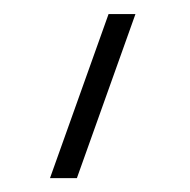

<svg xmlns="http://www.w3.org/2000/svg" viewBox="-20 -142 269 272"><path d="M88.9 110.4H50.8L133.8 -122.1H171.9Z"/></svg>

Font: Gen Shin Gothic ExtraLight
Style: Regular
Weight: 100
Designer: [Source Han Sans]
Ryoko NISHIZUKA  (kana & ideographs); Paul D. Hunt (Latin, Greek & Cyrillic); Wenlong ZHANG  (bopomofo
Version: Version 1.002.20150607